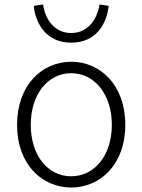

<svg xmlns="http://www.w3.org/2000/svg" viewBox="-20 -822 634 855"><path d="M297 13C426 13 538 -89 538 -266C538 -444 426 -547 297 -547C168 -547 56 -444 56 -266C56 -89 168 13 297 13ZM297 -37C193 -37 117 -130 117 -266C117 -402 193 -496 297 -496C401 -496 478 -402 478 -266C478 -130 401 -37 297 -37ZM297 -632C412 -632 456 -721 464 -796L423 -802C414 -741 375 -675 297 -675C219 -675 180 -741 172 -802L130 -796C138 -721 183 -632 297 -632Z"/></svg>

Font: Noto Sans CJK JP Light
Style: Regular
Weight: 300
Designer: Ryoko NISHIZUKA (kana & ideographs); Paul D. Hunt (Latin, Greek & Cyrillic); Wenlong ZHANG (bopomofo); Sandoll Communica
Foundry: Adobe Systems Incorporated
Version: Version 1.004;PS 1.004;hotconv 1.0.82;makeotf.lib2.5.63406